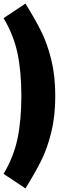

<svg xmlns="http://www.w3.org/2000/svg" viewBox="-20 -885 328 1070"><path d="M288 -350Q288 -238 266 -148.5Q244 -59 210.5 8.5Q177 76 122 165L0 84Q56 -10 77.5 -112Q99 -214 99 -350Q99 -486 77.5 -588Q56 -690 0 -784L122 -865Q177 -776 210.5 -708.5Q244 -641 266 -551.5Q288 -462 288 -350Z"/></svg>

Font: Fira Sans Extra Condensed Black
Style: Regular
Weight: 900
Width: 1
Designer: Carrois Corporate & Edenspiekermann AG
Foundry: Carrois Corporate GbR & Edenspiekermann AG
Version: Version 4.203